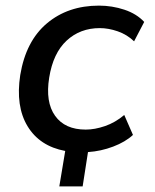

<svg xmlns="http://www.w3.org/2000/svg" viewBox="-20 -533 551 683"><path d="M191 130 212 4Q121 -13 78 -84Q35 -155 52 -266Q72 -387 147 -450Q222 -513 332 -513Q379 -513 422.5 -498.5Q466 -484 493 -455L457 -386Q432 -410 399 -421.5Q366 -433 335 -433Q265 -433 217 -388.5Q169 -344 155 -257Q141 -170 176 -121Q211 -72 285 -72Q317 -72 353.5 -84.5Q390 -97 422 -124L453 -53Q426 -28 382.5 -11.5Q339 5 293 8L274 130Z"/></svg>

Font: Mulish SemiBold
Style: Italic
Weight: 600
Italic angle: -9°
Designer: Vernon Adams
Foundry: Vernon Adams
Version: Version 3.603; ttfautohint (v1.8.3)